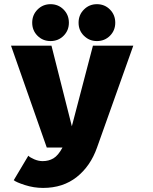

<svg xmlns="http://www.w3.org/2000/svg" viewBox="-20 -724 750 942"><path d="M138 -612.5Q138 -651 164.2 -677.2Q190.5 -703.5 228 -703.5Q266 -703.5 292 -677.2Q318 -651 318 -612.5Q318 -574.5 292 -548.5Q266 -522.5 228 -522.5Q190 -522.5 164 -548.5Q138 -574.5 138 -612.5ZM455.5 -522.5Q418 -522.5 391.8 -548.5Q365.5 -574.5 365.5 -612.5Q365.5 -651 391.8 -677.2Q418 -703.5 455.5 -703.5Q493.5 -703.5 519.5 -677.2Q545.5 -651 545.5 -612.5Q545.5 -574.5 519.5 -548.5Q493.5 -522.5 455.5 -522.5ZM232.5 -500 332.5 -104.5 436 -500H634L456 0Q424 91 356.5 144.5Q289 198 191.5 198Q146 198 102.5 184Q59 170 47.5 160L119 40Q127 48.5 147.8 57.5Q168.5 66.5 189.5 66.5Q219 66.5 242.2 52.8Q265.5 39 286.5 0H209.5L34 -500Z"/></svg>

Font: League Mono ExtraBold
Style: Regular
Weight: 800
Width: 6
Designer: Tyler Finck
Foundry: The League of Moveable Type / Tyler Finck
Version: Version 2.210